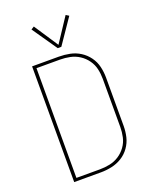

<svg xmlns="http://www.w3.org/2000/svg" viewBox="-172 -1050 919 1146"><g transform="rotate(-20 288.0 -477.5)"><path d="M96 0H266Q301 0 335.5 -7.5Q370 -15 400 -33.5Q430 -52 451 -81.5Q472 -111 480 -145Q488 -179 488 -215V-521Q488 -556 480 -590.5Q472 -625 451 -654Q430 -683 400 -702Q370 -721 335.5 -728Q301 -735 266 -735H96ZM266 -19H117V-716H266Q298 -716 329.5 -709.5Q361 -703 388 -685.5Q415 -668 434 -641.5Q453 -615 460 -584Q467 -553 467 -521V-215Q467 -183 460 -151.5Q453 -120 434 -93.5Q415 -67 388 -49.5Q361 -32 329.5 -25.5Q298 -19 266 -19ZM277 -785H300L408 -943L389 -955L288 -802L187 -955L168 -943Z"/></g></svg>

Font: Iosevka Sparkle Thin
Style: Regular
Weight: 100
Designer: Belleve Invis
Foundry: Belleve Invis
Version: Version 4.5.0; ttfautohint (v1.8.3)